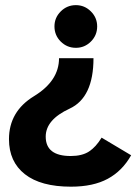

<svg xmlns="http://www.w3.org/2000/svg" viewBox="-20 -678 530 740"><path d="M272.5 -658.2Q306.2 -658.2 330.3 -634Q354.5 -609.9 354.5 -576.2Q354.5 -542 330.3 -517.8Q306.2 -493.7 272.5 -493.7Q238.3 -493.7 214.1 -517.8Q189.9 -542 189.9 -576.2Q189.9 -609.9 214.1 -634Q238.3 -658.2 272.5 -658.2ZM207.5 -453.6H340.3Q340.3 -301.8 248.3 -259.3Q156.2 -216.8 156.2 -151.4Q156.2 -76.7 252.4 -76.7Q296.4 -76.7 323 -94Q349.6 -111.3 371.6 -147.5L485.4 -79.6Q451.7 -19.5 395.5 11Q339.4 41.5 253.4 41.5Q137.2 41.5 75.9 -6.6Q14.6 -54.7 14.6 -141.6Q14.6 -248.5 111.1 -307.4Q207.5 -366.2 207.5 -453.6Z"/></svg>

Font: Cadman
Style: Bold
Weight: 700
Designer: Paul James MIller
Foundry: High-Logic / Made with FontCreator
Version: Version 2.114;March 28, 2021;FontCreator 13.0.0.2683 64-bit